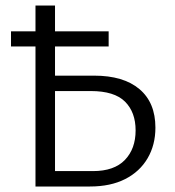

<svg xmlns="http://www.w3.org/2000/svg" viewBox="-20 -678 635 698"><path d="M109 0V-658H180V-56H318Q395 -56 434 -96.5Q473 -137 473 -204Q473 -270 434.5 -308.5Q396 -347 310 -347H155V-403H322Q429 -403 487 -354Q545 -305 545 -214Q545 -151 516.5 -102.5Q488 -54 435 -27Q382 0 307 0ZM20 -509V-564H375V-509Z"/></svg>

Font: Ysabeau Office
Style: Regular
Weight: 400
Designer: Christian Thalmann (Catharsis Fonts)
Version: Version 2.001;gftools[0.9.30]; featfreeze: tnum,lnum,ss02